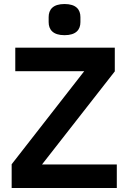

<svg xmlns="http://www.w3.org/2000/svg" viewBox="-20 -935 639 955"><path d="M301 -760C359 -760 380 -788 380 -825V-850C380 -887 359 -915 301 -915C243 -915 222 -887 222 -850V-825C222 -788 243 -760 301 -760ZM561 -117H189L551 -580V-698H56V-581H399L38 -118V0H561Z"/></svg>

Font: Braiins Sans SemiBold
Style: Regular
Weight: 600
Designer: Mike Abbink, Paul van der Laan, Pieter van Rosmalen, Jiri Chlebus, Lubos Buracinsky
Foundry: Bold Monday, Sudetype
Version: Version 1.000;hotconv 1.0.109;makeotfexe 2.5.65596